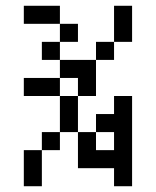

<svg xmlns="http://www.w3.org/2000/svg" viewBox="-20 -645 540 665"><path d="M187.5 -562.5H62.5V-625H187.5ZM62.5 -125H125V0H62.5ZM62.5 -375H187.5V-312.5H62.5ZM125 -187.5H187.5V-125H125ZM125 -500H187.5V-437.5H125ZM187.5 -312.5H250V-187.5H187.5ZM187.5 -437.5H312.5V-312.5H250V-375H187.5ZM187.5 -562.5H250V-500H187.5ZM250 -187.5H312.5V-125H375V-187.5H312.5V-250H375V-312.5H437.5V0H375V-62.5H250ZM312.5 -500H375V-437.5H312.5ZM375 -625H437.5V-500H375Z"/></svg>

Font: ChillBitmapSE 16px
Style: Regular
Weight: 400
Designer: Designed by Warren2060
Foundry: ChillType
Version: Version 1.000